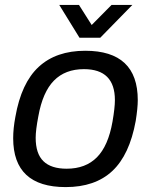

<svg xmlns="http://www.w3.org/2000/svg" viewBox="-20 -743 610 775"><path d="M514.2 -723.1 384.8 -590.8H300.8L219.2 -723.1H298.8L350.1 -642.1L430.2 -723.1ZM245.1 12.2Q33.2 12.2 33.2 -185.1Q33.2 -224.6 42 -271Q65.9 -408.2 136.2 -473.1Q206.5 -538.1 324.2 -538.1Q536.1 -538.1 536.1 -338.9Q536.1 -307.1 527.8 -254.9Q502.9 -117.7 433.3 -52.7Q363.8 12.2 245.1 12.2ZM249 -62Q325.7 -62 371.3 -108.2Q417 -154.3 434.1 -252Q443.8 -308.1 443.8 -338.9Q443.8 -463.9 318.8 -463.9Q243.2 -463.9 197.8 -417.7Q152.3 -371.6 134.8 -273.9Q124 -217.8 124 -187Q124 -122.6 155.3 -92.3Q186.5 -62 249 -62Z"/></svg>

Font: Archivo
Style: Italic
Weight: 400
Italic angle: -10°
Designer: Hector Gatti
Foundry: Omnibus-Type
Version: Version 2.001